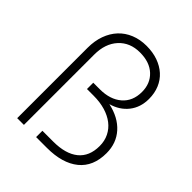

<svg xmlns="http://www.w3.org/2000/svg" viewBox="-199 -845 969 969"><g transform="rotate(45 285.5 -360.0)"><path d="M83 0V-502Q83 -552 97.5 -592Q112 -632 138.5 -660.5Q165 -689 203 -704.5Q241 -720 287 -720Q332 -720 368.5 -707Q405 -694 431 -670.5Q457 -647 471 -613.5Q485 -580 485 -539Q485 -479 452 -437Q419 -395 362 -379Q440 -362 483.5 -313.5Q527 -265 527 -194Q527 -99 466 -49.5Q405 0 295 0H218V-45H295Q383 -45 430 -83Q477 -121 477 -195Q477 -231 462.5 -260.5Q448 -290 421.5 -310.5Q395 -331 358 -342Q321 -353 275 -353H228V-398H275Q348 -398 391.5 -435.5Q435 -473 435 -539Q435 -599 395.5 -636Q356 -673 287 -673Q216 -673 173.5 -626.5Q131 -580 131 -502V0Z"/></g></svg>

Font: Geist ExtLt
Style: Regular
Weight: 400
Designer: Basement.studio, Andrés Briganti, Mateo Zaragoza
Foundry: Basement.studio, Vercel, Andrés Briganti, Guido Ferreyra, Mateo Zaragoza
Version: Version 1.401